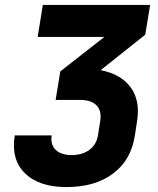

<svg xmlns="http://www.w3.org/2000/svg" viewBox="-20 -750 640 780"><path d="M250 10Q138 10 81 -46.5Q24 -103 40 -200H190Q184 -163 206 -141.5Q228 -120 271 -120Q315 -120 343.5 -141.5Q372 -163 378 -200L387 -258Q394 -299 372.5 -321.5Q351 -344 306 -344H206L225 -460L404 -600H133L154 -730H590L570 -609L389 -465Q471 -449 510.5 -395.5Q550 -342 537 -259L528 -200Q513 -100 439.5 -45Q366 10 250 10Z"/></svg>

Font: JetBrains Mono NL ExtraBold
Style: Italic
Weight: 800
Italic angle: -9°
Monospace: yes
Designer: Philipp Nurullin, Konstantin Bulenkov
Foundry: JetBrains
Version: Version 2.305; ttfautohint (v1.8.4.7-5d5b)